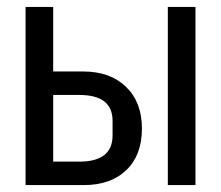

<svg xmlns="http://www.w3.org/2000/svg" viewBox="-20 -536 640 556"><path d="M54 -516H134V-329H221Q299 -329 345 -284.5Q391 -240 391 -164Q391 -87 346 -43.5Q301 0 222 0H54ZM210 -68Q306 -68 306 -144V-186Q306 -261 210 -261H134V-68ZM466 -516H546V0H466Z"/></svg>

Font: iA Writer Mono V
Style: Regular
Weight: 400
Designer: Mike Abbink, Paul van der Laan, Pieter van Rosmalen
Foundry: Bold Monday
Version: Version 2.000